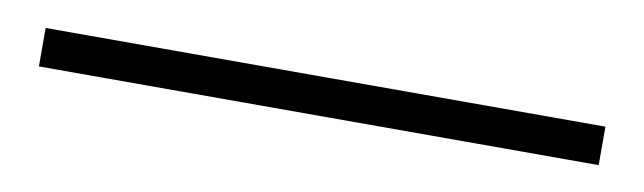

<svg xmlns="http://www.w3.org/2000/svg" viewBox="-22 19 594 177"><g transform="rotate(10 275.0 108.0)"><path d="M13 90H537V126H13Z"/></g></svg>

Font: Noto Sans CJK TC Thin
Style: Regular
Weight: 250
Designer: Ryoko NISHIZUKA ???? (kana & ideographs); Paul D. Hunt (Latin, Greek & Cyrillic); Wenlong ZHANG ??? (bopomofo); Sandoll 
Foundry: Adobe Systems Incorporated
Version: Version 1.004 January 19, 2016